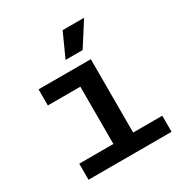

<svg xmlns="http://www.w3.org/2000/svg" viewBox="-171 -865 943 993"><g transform="rotate(-30 300.0 -368.5)"><path d="M72 0V-96H276V-438H82V-534H394V-96H568V0ZM279 -596 343 -737H471L381 -596Z"/></g></svg>

Font: Geist Mono SemiBold
Style: Regular
Weight: 600
Monospace: yes
Designer: Basement.studio, Andrés Briganti, Mateo Zaragoza
Foundry: Basement.studio, Vercel, Andrés Briganti, Guido Ferreyra, Mateo Zaragoza
Version: Version 1.500; ttfautohint (v1.8.4.7-5d5b)